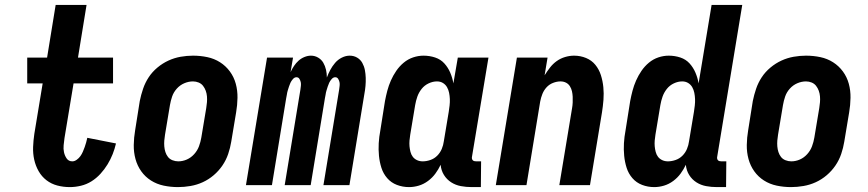

<svg xmlns="http://www.w3.org/2000/svg" viewBox="-20 -755 3540 783"><path d="M265 8Q238 8 213.5 1.5Q189 -5 169.5 -20Q150 -35 137.5 -57Q125 -79 119.5 -104Q114 -129 115 -155.5Q116 -182 120 -209L154 -415H91V-520H172L207 -735H333L298 -520H441V-415H280L243 -192Q241 -177 239.5 -162.5Q238 -148 241 -134Q244 -120 252 -108.5Q260 -97 275 -97Q284 -97 293 -103.5Q302 -110 308 -118.5Q314 -127 318 -136.5Q322 -146 325.5 -155.5Q329 -165 331.5 -174.5Q334 -184 336 -193L453 -170Q448 -148 439.5 -126.5Q431 -105 418.5 -84.5Q406 -64 389.5 -46Q373 -28 353 -15.5Q333 -3 310 2.5Q287 8 265 8Z M706 8Q676 8 647.5 2Q619 -4 595.5 -19Q572 -34 556 -56.5Q540 -79 532.5 -106.5Q525 -134 525.5 -164Q526 -194 531 -223L550 -343Q555 -368 563.5 -393Q572 -418 586.5 -440Q601 -462 622 -479.5Q643 -497 667 -508Q691 -519 716.5 -523.5Q742 -528 767 -528Q797 -528 825.5 -522Q854 -516 877.5 -501Q901 -486 917.5 -463.5Q934 -441 941.5 -413.5Q949 -386 948.5 -356Q948 -326 943 -297L923 -177Q919 -152 910.5 -127Q902 -102 887 -80Q872 -58 851.5 -40.5Q831 -23 807 -12Q783 -1 757 3.5Q731 8 706 8ZM707 -97Q725 -97 742 -104.5Q759 -112 772 -126.5Q785 -141 791.5 -158.5Q798 -176 801 -194L821 -314Q823 -326 824 -338Q825 -350 824 -362Q823 -374 819 -385Q815 -396 808 -405Q801 -414 790 -418.5Q779 -423 767 -423Q749 -423 731.5 -415.5Q714 -408 701 -393.5Q688 -379 682 -361.5Q676 -344 673 -326L653 -206Q651 -194 650 -182Q649 -170 650 -158Q651 -146 654.5 -135Q658 -124 665 -115Q672 -106 683.5 -101.5Q695 -97 707 -97Z M983 0 1069 -520H1175L1165 -461Q1171 -474 1179 -486Q1187 -498 1197.5 -507.5Q1208 -517 1221.5 -522.5Q1235 -528 1248 -528Q1264 -528 1277.5 -520Q1291 -512 1298.5 -499Q1306 -486 1309.5 -470.5Q1313 -455 1313 -439Q1319 -455 1327 -470Q1335 -485 1346.5 -498.5Q1358 -512 1374 -520Q1390 -528 1406 -528Q1423 -528 1436.5 -520Q1450 -512 1457.5 -498.5Q1465 -485 1468 -469.5Q1471 -454 1471.5 -437.5Q1472 -421 1470.5 -404.5Q1469 -388 1466 -372L1405 0H1299L1363 -389Q1364 -397 1365 -405Q1366 -413 1364.5 -420Q1363 -427 1359 -433.5Q1355 -440 1347 -440Q1339 -440 1332.5 -432.5Q1326 -425 1322.5 -417.5Q1319 -410 1316.5 -402Q1314 -394 1311.5 -386Q1309 -378 1308 -370Q1307 -362 1305 -354L1247 0H1141L1205 -389Q1206 -397 1207 -405Q1208 -413 1206.5 -420Q1205 -427 1201 -433.5Q1197 -440 1189 -440Q1181 -440 1174.5 -432.5Q1168 -425 1164.5 -417.5Q1161 -410 1158.5 -402Q1156 -394 1153.5 -386Q1151 -378 1150 -370Q1149 -362 1147 -354L1089 0Z M1648 8Q1622 8 1598.5 -1Q1575 -10 1559 -28.5Q1543 -47 1535.5 -70.5Q1528 -94 1525.5 -119.5Q1523 -145 1524.5 -171Q1526 -197 1531 -223L1550 -343Q1554 -364 1559.5 -385Q1565 -406 1574 -426.5Q1583 -447 1596 -466Q1609 -485 1626.5 -499.5Q1644 -514 1665 -521Q1686 -528 1707 -528Q1732 -528 1754.5 -520.5Q1777 -513 1792 -496.5Q1807 -480 1816 -459Q1825 -438 1829 -415L1847 -520H1972L1905 -117Q1904 -113 1904.5 -109Q1905 -105 1907.5 -102Q1910 -99 1914 -98Q1918 -97 1922 -97H1942L1941 8H1904Q1881 8 1859.5 4Q1838 0 1820 -11.5Q1802 -23 1790.5 -41.5Q1779 -60 1777 -83Q1768 -64 1755.5 -47Q1743 -30 1725.5 -17Q1708 -4 1688 2Q1668 8 1648 8ZM1704 -97Q1719 -97 1735 -102.5Q1751 -108 1763 -120Q1775 -132 1781.5 -147.5Q1788 -163 1790 -179L1810 -299Q1812 -312 1813.5 -325Q1815 -338 1814.5 -351Q1814 -364 1811.5 -376.5Q1809 -389 1803 -399.5Q1797 -410 1786.5 -416.5Q1776 -423 1762 -423Q1745 -423 1728 -415Q1711 -407 1699.5 -392.5Q1688 -378 1682 -361Q1676 -344 1673 -326L1653 -206Q1651 -194 1650 -182Q1649 -170 1650 -158.5Q1651 -147 1654 -135.5Q1657 -124 1663.5 -115.5Q1670 -107 1680.5 -102Q1691 -97 1704 -97Z M2002 0 2088 -520H2213L2201 -448Q2211 -464 2223 -479.5Q2235 -495 2250.5 -506Q2266 -517 2284.5 -522.5Q2303 -528 2321 -528Q2347 -528 2370 -518.5Q2393 -509 2408 -490.5Q2423 -472 2430.5 -448.5Q2438 -425 2440.5 -399.5Q2443 -374 2441 -348Q2439 -322 2435 -297L2386 0H2261L2313 -314Q2315 -325 2315.5 -337Q2316 -349 2315.5 -360.5Q2315 -372 2312.5 -383Q2310 -394 2304 -403.5Q2298 -413 2288 -418Q2278 -423 2266 -423Q2251 -423 2235.5 -417Q2220 -411 2209 -399Q2198 -387 2192 -372Q2186 -357 2183 -341L2127 0Z M2648 8Q2622 8 2598.5 -1Q2575 -10 2559 -28.5Q2543 -47 2535.5 -70.5Q2528 -94 2525.5 -119.5Q2523 -145 2524.5 -171Q2526 -197 2531 -223L2550 -343Q2554 -364 2559.5 -385Q2565 -406 2574 -426.5Q2583 -447 2596 -466Q2609 -485 2626.5 -499.5Q2644 -514 2665 -521Q2686 -528 2707 -528Q2732 -528 2754.5 -520.5Q2777 -513 2792 -496.5Q2807 -480 2816 -459Q2825 -438 2829 -415L2882 -735H3007L2905 -117Q2904 -113 2904.5 -109Q2905 -105 2907.5 -102Q2910 -99 2914 -98Q2918 -97 2922 -97H2942L2941 8H2904Q2881 8 2859.5 4Q2838 0 2820 -11.5Q2802 -23 2790.5 -41.5Q2779 -60 2777 -83Q2768 -64 2755.5 -47Q2743 -30 2725.5 -17Q2708 -4 2688 2Q2668 8 2648 8ZM2704 -97Q2719 -97 2735 -102.5Q2751 -108 2763 -120Q2775 -132 2781.5 -147.5Q2788 -163 2790 -179L2810 -299Q2812 -312 2813.5 -325Q2815 -338 2814.5 -351Q2814 -364 2811.5 -376.5Q2809 -389 2803 -399.5Q2797 -410 2786.5 -416.5Q2776 -423 2762 -423Q2745 -423 2728 -415Q2711 -407 2699.5 -392.5Q2688 -378 2682 -361Q2676 -344 2673 -326L2653 -206Q2651 -194 2650 -182Q2649 -170 2650 -158.5Q2651 -147 2654 -135.5Q2657 -124 2663.5 -115.5Q2670 -107 2680.5 -102Q2691 -97 2704 -97Z M3206 8Q3176 8 3147.5 2Q3119 -4 3095.5 -19Q3072 -34 3056 -56.5Q3040 -79 3032.5 -106.5Q3025 -134 3025.5 -164Q3026 -194 3031 -223L3050 -343Q3055 -368 3063.5 -393Q3072 -418 3086.5 -440Q3101 -462 3122 -479.5Q3143 -497 3167 -508Q3191 -519 3216.5 -523.5Q3242 -528 3267 -528Q3297 -528 3325.5 -522Q3354 -516 3377.5 -501Q3401 -486 3417.5 -463.5Q3434 -441 3441.5 -413.5Q3449 -386 3448.5 -356Q3448 -326 3443 -297L3423 -177Q3419 -152 3410.5 -127Q3402 -102 3387 -80Q3372 -58 3351.5 -40.5Q3331 -23 3307 -12Q3283 -1 3257 3.5Q3231 8 3206 8ZM3207 -97Q3225 -97 3242 -104.5Q3259 -112 3272 -126.5Q3285 -141 3291.5 -158.5Q3298 -176 3301 -194L3321 -314Q3323 -326 3324 -338Q3325 -350 3324 -362Q3323 -374 3319 -385Q3315 -396 3308 -405Q3301 -414 3290 -418.5Q3279 -423 3267 -423Q3249 -423 3231.5 -415.5Q3214 -408 3201 -393.5Q3188 -379 3182 -361.5Q3176 -344 3173 -326L3153 -206Q3151 -194 3150 -182Q3149 -170 3150 -158Q3151 -146 3154.5 -135Q3158 -124 3165 -115Q3172 -106 3183.5 -101.5Q3195 -97 3207 -97Z"/></svg>

Font: Iosevka Extrabold
Style: Italic
Weight: 800
Italic angle: -9°
Monospace: yes
Designer: Belleve Invis
Foundry: Belleve Invis
Version: Version 32.5.0; ttfautohint (v1.8.4)